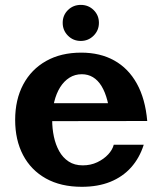

<svg xmlns="http://www.w3.org/2000/svg" viewBox="-20 -729 648 769"><path d="M307.6 19.2Q223.6 19.2 163.8 -14.2Q104 -47.7 72.3 -108Q40.7 -168.4 40.7 -248.6Q40.7 -329.9 73 -390.6Q105.3 -451.2 164.7 -484.7Q224.1 -518.2 305.3 -518.2Q381.3 -518.2 437.8 -486.6Q494.3 -455.1 528.1 -394.1Q562 -333.1 569.7 -244.3H422.8Q419.3 -290.4 410.2 -325.6Q401.1 -360.7 386.6 -384.3Q372.1 -407.9 352.3 -419.8Q332.6 -431.7 307.6 -431.7Q280.2 -431.7 258.2 -417.9Q236.3 -404.1 220.8 -379.4Q205.4 -354.7 197.2 -321.2Q189 -287.6 189 -248.1Q189 -214.3 195.8 -181.9Q202.6 -149.6 217.1 -123.5Q231.6 -97.5 255 -82.1Q278.3 -66.7 311.5 -66.7Q343.3 -66.7 369.6 -79.2Q395.9 -91.7 413.4 -110.7Q430.8 -129.7 435.6 -149.3H555.7Q538.8 -96.1 505 -58.4Q471.2 -20.7 421.7 -0.7Q372.1 19.2 307.6 19.2ZM176.3 -243.8 147.8 -315.7H536.7L537.1 -244.3ZM303.5 -565Q273.2 -565 252.1 -586.2Q231.1 -607.3 231.1 -637.6Q231.1 -667.9 252.1 -688.7Q273.2 -709.4 303.6 -709.4Q334.1 -709.4 355.1 -688.7Q376.2 -667.9 376.2 -637.6Q376.2 -607.3 355 -586.2Q333.8 -565 303.5 -565Z"/></svg>

Font: Russolo 10pt ExtraLight
Style: Regular
Weight: 200
Designer: Micah Stupak-Hahn
Version: Version 1.000